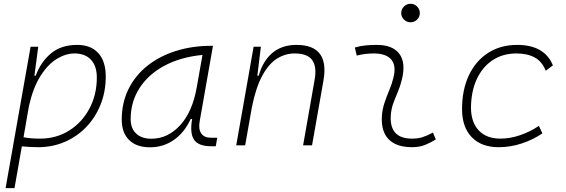

<svg xmlns="http://www.w3.org/2000/svg" viewBox="-20 -763 2970 1008"><path d="M56.2 224.6H9.3L49.3 -0.5Q48.8 -0.5 48.3 -0.5L49.3 -1.5L140.6 -517.6H180.7L162.1 -375.5L160.2 -365.7H167.5Q193.8 -437.5 247.3 -482.4Q300.8 -527.3 385.7 -527.3Q457 -527.3 496.1 -484.1Q535.2 -440.9 535.2 -361.3Q535.2 -282.2 508.3 -214.6Q481.4 -147 433.3 -96.7Q385.3 -46.4 320.6 -18.3Q255.9 9.8 179.7 9.8Q158.2 9.8 137.2 8.5Q116.2 7.3 94.7 5.4ZM103.5 -42.5Q137.7 -35.2 190.4 -35.2Q275.4 -35.2 342.8 -77.4Q410.2 -119.6 449.2 -192.4Q488.3 -265.1 488.3 -356.4Q488.3 -416.5 457.5 -449.5Q426.8 -482.4 371.1 -482.4Q325.2 -482.4 278.3 -453.9Q231.4 -425.3 192.9 -364.7Q154.3 -304.2 132.3 -208Z M767.6 10.3Q696.8 10.3 658 -27.8Q619.1 -65.9 619.1 -135.3Q619.1 -223.1 654.3 -294.7Q689.5 -366.2 752.9 -417Q816.4 -467.8 902.3 -495.1Q988.3 -522.5 1089.4 -522.5H1098.1L1028.3 -126Q1021 -85.4 1036.4 -62.7Q1051.8 -40 1086.4 -40H1120.6L1112.8 4.9H1089.8Q1022 4.9 998.8 -29.5Q975.6 -64 988.8 -138.7H981.4Q948.2 -66.9 892.8 -28.3Q837.4 10.3 767.6 10.3ZM774.9 -34.7Q860.8 -34.7 925.8 -105.5Q990.7 -176.3 1013.2 -306.2L1043 -474.6Q927.7 -463.4 843.3 -418Q758.8 -372.6 712.4 -300.5Q666 -228.5 666 -137.7Q666 -88.9 694.8 -61.8Q723.6 -34.7 774.9 -34.7Z M1220.2 0 1311.5 -517.6H1349.6L1331.1 -365.7H1338.4Q1359.9 -442.9 1409.9 -485.1Q1460 -527.3 1536.6 -527.3Q1710.9 -527.3 1678.2 -340.3L1618.2 0H1571.3L1631.8 -344.2Q1644 -413.1 1618.9 -447.8Q1593.8 -482.4 1526.9 -482.4Q1477.5 -482.4 1434.3 -455.3Q1391.1 -428.2 1357.2 -366.2Q1323.2 -304.2 1302.2 -198.7L1267.1 0Z M2252.9 -66.9 2268.1 -31.2Q2241.2 -14.2 2211.7 -2.2Q2182.1 9.8 2143.6 9.8Q2061 9.8 2020.5 -31.7Q1980 -73.2 1984.9 -153.3Q1987.3 -189.9 1999 -224.4Q2010.7 -258.8 2024.4 -291.5Q2038.1 -324.2 2045.4 -355Q2061.5 -417.5 2034.4 -450Q2007.3 -482.4 1942.4 -482.4Q1896 -482.4 1853 -471.2L1842.8 -513.7Q1871.6 -522 1900.4 -524.7Q1929.2 -527.3 1958 -527.3Q2041 -527.3 2076.4 -480.7Q2111.8 -434.1 2089.8 -345.2Q2081.5 -310.5 2068.6 -280.5Q2055.7 -250.5 2044.9 -221.2Q2034.2 -191.9 2031.7 -157.7Q2023.4 -35.2 2143.1 -35.2Q2173.8 -35.2 2197.3 -42.5Q2220.7 -49.8 2252.9 -66.9ZM2135.3 -646Q2115.2 -646 2100.8 -660.2Q2086.4 -674.3 2086.4 -694.3Q2086.4 -714.4 2100.8 -728.8Q2115.2 -743.2 2135.3 -743.2Q2155.3 -743.2 2169.7 -728.8Q2184.1 -714.4 2184.1 -694.3Q2184.1 -674.3 2169.7 -660.2Q2155.3 -646 2135.3 -646Z M2606.9 -35.2Q2658.2 -35.2 2711.2 -53.5Q2764.2 -71.8 2809.1 -102.1L2827.6 -63Q2780.3 -30.3 2720.5 -10.3Q2660.6 9.8 2597.7 9.8Q2507.3 9.8 2456.5 -43Q2405.8 -95.7 2405.8 -189.9Q2405.8 -292 2441.7 -367.7Q2477.5 -443.4 2542.7 -485.4Q2607.9 -527.3 2695.3 -527.3Q2838.4 -527.3 2882.8 -419.9L2845.2 -391.6Q2825.7 -440.4 2786.9 -461.4Q2748 -482.4 2691.4 -482.4Q2619.6 -482.4 2565.9 -446.8Q2512.2 -411.1 2482.7 -346.7Q2453.1 -282.2 2452.6 -195.8Q2453.6 -120.1 2494.1 -77.6Q2534.7 -35.2 2606.9 -35.2Z"/></svg>

Font: Cascadia Mono PL ExtraLight
Style: Italic
Weight: 200
Italic angle: -10°
Monospace: yes
Designer: Aaron Bell
Foundry: Saja Typeworks
Version: Version 2404.023; ttfautohint (v1.8.4)